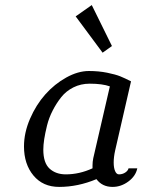

<svg xmlns="http://www.w3.org/2000/svg" viewBox="-20 -732 565 762"><path d="M75.2 0ZM344.2 -711.9 424.3 -549.3 387.2 -522.9 280.3 -667ZM75.2 -150.9Q75.2 -205.1 99.1 -260.5Q123 -315.9 159.7 -357.2Q196.3 -398.4 242.9 -424.3Q289.6 -450.2 333 -450.2Q371.6 -450.2 405.3 -443.4Q439 -436.5 457 -429.2Q475.1 -421.9 500 -409.2L437 -134.8Q431.2 -108.9 431.2 -86.9Q431.2 -65.9 436.8 -53Q442.4 -40 452.1 -40Q465.8 -40 476.8 -47.1Q487.8 -54.2 490.2 -64H524.9Q518.6 -33.2 489.5 -11.7Q460.4 9.8 426.8 9.8Q385.7 9.8 362.8 -21Q289.1 9.8 214.8 9.8Q150.4 9.8 112.8 -35.4Q75.2 -80.6 75.2 -150.9ZM416 -389.2Q386.2 -399.9 335.9 -399.9Q300.8 -399.9 271.5 -385.3Q242.2 -370.6 222.9 -346.2Q203.6 -321.8 189 -293.2Q174.3 -264.6 166.7 -234.1Q159.2 -203.6 155.5 -179.9Q151.9 -156.2 151.9 -138.2Q151.9 -85.4 176.8 -62.7Q201.7 -40 241.2 -40Q294.9 -40 347.2 -64V-76.2Q347.2 -89.4 350.1 -104Z"/></svg>

Font: Pfennig
Style: Italic
Weight: 500
Italic angle: -13°
Version: Version 20120410 ; ttfautohint (v0.8)